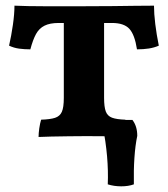

<svg xmlns="http://www.w3.org/2000/svg" viewBox="-20 -480 592 677"><path d="M116 3Q116 -10 118.5 -27.5Q121 -45 125 -58Q157 -59 174 -64.5Q191 -70 198 -85.5Q205 -101 205 -135V-419H347V-135Q347 -103 353 -87Q359 -71 375 -65Q391 -59 422 -58Q426 -46 428 -28.5Q430 -11 430 3Q407 1 368.5 0.5Q330 0 284 0Q254 0 221.5 0.5Q189 1 161 1.5Q133 2 116 3ZM87 -306Q66 -306 47.5 -308.5Q29 -311 12 -319Q20 -354 25.5 -392.5Q31 -431 31 -460Q55 -459 80 -458.5Q105 -458 133.5 -458Q162 -458 197.5 -458Q233 -458 279 -458Q334 -458 377 -458.5Q420 -459 456 -459.5Q492 -460 523 -460Q523 -432 527.5 -395Q532 -358 540 -319Q524 -312 505 -309Q486 -306 463 -306Q455 -358 436 -378.5Q417 -399 375 -399H187Q156 -399 137 -389.5Q118 -380 107 -360Q96 -340 87 -306ZM360 170Q362 123 357.5 71Q353 19 343 -30L375 -57H447Q464 -35 464 -1Q457 32 454 76Q451 120 452 170Q433 177 407.5 177Q382 177 360 170Z"/></svg>

Font: Vollkorn
Style: Bold
Weight: 700
Designer: Friedrich Althausen
Foundry: Friedrich Althausen
Version: Version 5.000